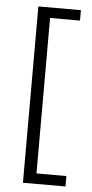

<svg xmlns="http://www.w3.org/2000/svg" viewBox="-56 -709 414 863"><g transform="rotate(5 151.0 -278.0)"><path d="M273.5 120H81.5V-675.5H273.5V-628.5H138.5V73H273.5Z"/></g></svg>

Font: Anek Devanagari Light
Style: Regular
Weight: 300
Designer: Kailash Malviya (Devanagari) & Yesha Goshar (Latin)
Foundry: Ek Type
Version: Version 1.003